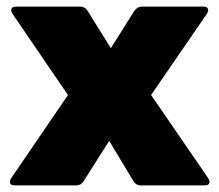

<svg xmlns="http://www.w3.org/2000/svg" viewBox="-20 -562 665 582"><path d="M600 0H406Q393 0 385 -12L311 -135L233 -12Q225 0 211 0H25Q10 0 10 -11Q10 -16 14 -22L186 -274L18 -520Q14 -526 14 -531Q14 -542 29 -542H223Q237 -542 245 -530L316 -416L388 -530Q397 -542 410 -542H596Q611 -542 611 -531Q611 -526 607 -520L438 -274L611 -22Q615 -16 615 -11Q615 0 600 0Z"/></svg>

Font: YamahaIndonesia935. App Black
Style: Regular
Weight: 900
Designer: Dalton Maag Ltd
Foundry: Dalton Maag Ltd
Version: Version 1.002; January 01, 2024; Regular/Italic